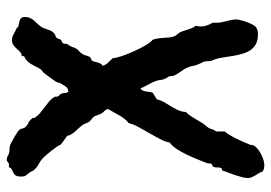

<svg xmlns="http://www.w3.org/2000/svg" viewBox="-138 -624 810 574"><g transform="rotate(90 267.0 -337.0)"><path d="M512.2 -672.9Q512.2 -665 509.5 -655Q506.8 -645 503.4 -634.8Q500 -624.5 496.1 -614.7Q492.2 -605 490.2 -597.2L482.9 -594.2Q480 -587.9 480.5 -581.1Q481 -574.2 477.1 -567.9L470.2 -564.9Q468.3 -561 468.5 -556.9Q468.8 -552.7 466.8 -548.8Q462.4 -537.1 456.1 -521.5Q449.7 -505.9 442.1 -490Q434.6 -474.1 425.3 -460.2Q416 -446.3 405.8 -439Q404.8 -428.2 397 -413.1Q389.2 -397.9 379.6 -381.3Q370.1 -364.7 360.8 -347.9Q351.6 -331.1 348.1 -316.9Q340.3 -311 334.7 -303.5Q329.1 -295.9 324.5 -287.8Q319.8 -279.8 315.4 -271.5Q311 -263.2 306.2 -255.9Q306.2 -249 311 -245.1Q315.9 -241.2 318.8 -235.8Q322.3 -230.5 323.7 -224.9Q325.2 -219.2 328.1 -213.9Q332 -208.5 336.4 -205.6Q340.8 -202.6 344.2 -198.2Q347.2 -193.4 349.1 -188Q351.1 -182.6 354 -178.2Q358.4 -172.4 363.3 -167.2Q368.2 -162.1 372.8 -157Q377.4 -151.9 381.1 -146Q384.8 -140.1 386.2 -132.8Q393.1 -128.4 399.2 -123.5Q405.3 -118.7 412.1 -113.8Q413.6 -109.4 418.9 -101.6Q424.3 -93.8 430.9 -85.4Q437.5 -77.1 443.8 -69.8Q450.2 -62.5 454.1 -59.1Q461.4 -52.2 470.2 -47.9Q479 -43.5 485.8 -36.1Q489.7 -33.2 491.5 -28.6Q493.2 -23.9 496.1 -20Q499.5 -15.6 501.7 -13.2Q503.9 -10.7 505.4 -8.3Q506.8 -5.9 507.3 -2.4Q507.8 1 507.8 6.8Q507.8 14.2 505.9 18.3Q503.9 22.5 500.7 25.1Q497.6 27.8 492.9 29.8Q488.3 31.7 482.9 35.2L480 41Q477.5 42 476.1 41.5Q474.6 41 472.2 41Q468.3 41 464.8 44.4Q461.4 47.9 457 47.9Q451.7 47.9 447 45.2Q442.4 42.5 438 41Q432.6 39.6 426.8 39.6Q420.9 39.6 415 38.1Q411.6 36.6 404.3 33Q397 29.3 389.4 24.9Q381.8 20.5 375.5 16.1Q369.1 11.7 367.2 8.8Q364.7 4.9 364 0.5Q363.3 -3.9 360.8 -6.8Q355.5 -13.2 347.9 -16.6Q340.3 -20 335 -26.9Q332.5 -28.3 332.8 -31Q333 -33.7 332 -36.1Q326.2 -44.9 317.9 -51.8Q309.6 -58.6 300.8 -65.2Q292 -71.8 283.7 -78.6Q275.4 -85.4 270 -94.2Q268.6 -97.2 269 -100.8Q269.5 -104.5 267.1 -106.9Q265.6 -109.4 263.9 -110.1Q262.2 -110.8 261.2 -113.8Q257.8 -119.1 258.1 -125.2Q258.3 -131.3 253.9 -136.2Q243.7 -136.2 238 -127.4Q232.4 -118.7 228 -110.8Q227.1 -107.9 226.8 -105.7Q226.6 -103.5 225.1 -101.1Q224.1 -98.6 220.5 -93.8Q216.8 -88.9 212.9 -83.3Q209 -77.6 205.1 -72.5Q201.2 -67.4 199.2 -64.9Q196.8 -61 192.9 -58.8Q189 -56.6 186 -51.8Q181.6 -44.9 178.5 -38.1Q175.3 -31.2 171.4 -24.9Q167.5 -18.6 162.1 -13.2Q156.7 -7.8 147.9 -3.9V2Q145.5 4.4 143.1 3.9Q140.6 3.4 138.2 5.9Q133.3 9.3 129.4 13.9Q125.5 18.6 121.3 22.5Q117.2 26.4 112.5 29.3Q107.9 32.2 101.1 32.2Q90.3 32.2 81.8 27.1Q73.2 22 64 18.1Q61 13.2 55.4 12.2Q49.8 11.2 44.4 10Q39.1 8.8 34.9 5.6Q30.8 2.4 30.8 -6.8Q30.8 -15.6 33.9 -22.2Q37.1 -28.8 41.7 -34.2Q46.4 -39.6 51.5 -44.7Q56.6 -49.8 61 -56.2Q63.5 -60.5 65.2 -65.7Q66.9 -70.8 68.6 -75.9Q70.3 -81.1 73 -85.9Q75.7 -90.8 80.1 -94.2Q83 -96.7 86.7 -97.7Q90.3 -98.6 92.8 -101.1Q95.2 -103.5 95.9 -107.2Q96.7 -110.8 99.1 -113.8Q101.6 -116.2 104.5 -116.9Q107.4 -117.7 108.9 -120.1Q111.3 -123 110.8 -126.5Q110.4 -129.9 111.8 -132.8Q116.2 -139.2 117.9 -142.6Q119.6 -146 120.4 -148.2Q121.1 -150.4 121.8 -152.6Q122.6 -154.8 125 -159.2Q127.9 -164.6 133.1 -168.7Q138.2 -172.9 141.1 -178.2Q145 -183.6 146 -189.7Q147 -195.8 150.9 -201.2Q152.3 -203.6 155.5 -204.1Q158.7 -204.6 161.1 -207Q163.6 -210.4 164.6 -215.1Q165.5 -219.7 166.7 -224.1Q168 -228.5 169.9 -232.4Q171.9 -236.3 176.8 -238.8Q173.8 -248.5 167.2 -255.4Q160.6 -262.2 153.8 -269Q153.8 -277.8 147.9 -295.4Q142.1 -313 133.5 -331.8Q125 -350.6 115.7 -366.7Q106.4 -382.8 99.1 -388.2Q96.2 -395.5 95 -403.1Q93.8 -410.6 93.3 -418.5Q92.8 -426.3 92.3 -434.1Q91.8 -441.9 89.8 -449.2Q87.4 -456.1 85.7 -458.3Q84 -460.4 80.1 -464.8Q75.7 -470.7 73.5 -477.5Q71.3 -484.4 69.1 -491Q66.9 -497.6 64.5 -504.4Q62 -511.2 57.1 -517.1Q58.1 -521 58.6 -524.7Q59.1 -528.3 59.1 -532.2Q59.1 -542 55.9 -550.8Q52.7 -559.6 47.9 -567.9V-576.2Q48.3 -584.5 46.9 -592.3Q45.4 -600.1 43.5 -607.7Q41.5 -615.2 39.8 -623Q38.1 -630.9 38.1 -639.2Q38.1 -642.6 40.3 -651.4Q42.5 -660.2 45.9 -669.7Q49.3 -679.2 53.5 -687Q57.6 -694.8 61 -696.8Q65.4 -700.7 71.3 -701.9Q77.1 -703.1 83 -703.1Q100.6 -703.1 111.8 -697Q123 -690.9 129.9 -680.7Q136.7 -670.4 140.6 -657.2Q144.5 -644 147 -629.6Q149.4 -615.2 151.4 -601.1Q153.3 -586.9 157.2 -575.2Q159.2 -569.3 160.2 -567.4Q161.1 -565.4 161.9 -564Q162.6 -562.5 162.8 -559.8Q163.1 -557.1 163.1 -549.8Q163.1 -543 166.7 -536.4Q170.4 -529.8 172.9 -522.9Q175.8 -517.1 176.8 -510.5Q177.7 -503.9 180.2 -497.1Q184.6 -484.9 192.6 -474.4Q200.7 -463.9 206.1 -452.1Q207.5 -448.2 207.5 -444.1Q207.5 -439.9 209 -436Q210.4 -433.6 212.2 -431.4Q213.9 -429.2 214.8 -426.8Q218.3 -419.4 219 -412.1Q219.7 -404.8 222.2 -397.9Q226.6 -385.7 232.9 -375Q239.3 -364.3 244.1 -352.1Q248.5 -354 250.5 -358.4Q252.4 -362.8 253.4 -368.2Q254.4 -373.5 254.9 -378.9Q255.4 -384.3 256.8 -388.2Q262.2 -391.1 266.8 -394.5Q271.5 -397.9 276.9 -400.9Q279.8 -413.1 285.6 -423.1Q291.5 -433.1 297.6 -442.9Q303.7 -452.6 308.8 -463.4Q314 -474.1 314.9 -487.8Q320.8 -493.2 325.9 -500.7Q331.1 -508.3 335.9 -516.8Q340.8 -525.4 345.9 -533.7Q351.1 -542 356.9 -548.8Q363.3 -555.2 365.5 -563.5Q367.7 -571.8 373 -578.1V-604Q377.4 -608.4 383.3 -618.2Q389.2 -627.9 394.8 -639.2Q400.4 -650.4 405 -661.1Q409.7 -671.9 412.1 -678.2Q413.6 -681.2 413.6 -684.6Q413.6 -688 415 -690.9Q418.5 -696.8 425.3 -702.4Q432.1 -708 440.7 -712.4Q449.2 -716.8 457.8 -719.5Q466.3 -722.2 473.1 -722.2Q478.5 -722.2 483.4 -721.2Q488.3 -720.2 493.2 -716.8Q494.6 -710.9 497.8 -705.8Q501 -700.7 504.2 -695.6Q507.3 -690.4 509.8 -684.8Q512.2 -679.2 512.2 -672.9Z"/></g></svg>

Font: Margarine
Style: Regular
Weight: 400
Designer: Astigmatic (AOETI)
Foundry: Astigmatic (AOETI)
Version: Version 1.000